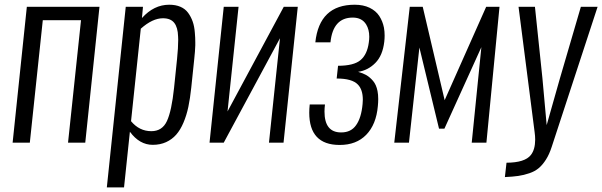

<svg xmlns="http://www.w3.org/2000/svg" viewBox="-20 -607 2563 817"><path d="M33.7 0 94.2 -578.1H403.3L342.8 0H269.5L324.7 -521H162.1L106.9 0Z M434.6 190.4 515.1 -578.1H588.4L584 -530.3Q634.8 -586.9 700.2 -586.9Q727.5 -586.9 747.8 -578.1Q768.1 -569.3 780.3 -552.7Q792.5 -536.1 799.8 -515.6Q807.1 -495.1 809.1 -467.8Q811 -446.8 811 -427.2Q811 -420.4 811 -414.1Q810.1 -388.2 806.6 -356.4L793.9 -234.4Q789.1 -188.5 781.5 -152.3Q773.9 -116.2 760.7 -85.2Q747.6 -54.2 729.7 -33.9Q711.9 -13.7 686.8 -2.2Q661.6 9.3 629.9 9.3Q573.7 9.3 532.7 -46.4L507.8 190.4ZM624 -48.8Q670.4 -48.8 690.4 -92Q710.4 -135.3 720.7 -233.4L733.4 -356.4Q738.3 -403.3 738.3 -438Q738.3 -444.8 737.8 -451.7Q736.8 -490.2 721.4 -509.8Q706.1 -529.3 673.3 -529.3Q628.9 -529.3 579.1 -484.9L537.6 -91.3Q572.8 -48.8 624 -48.8Z M871.6 0 932.1 -578.1H995.1L948.2 -132.8L1187.5 -578.1H1247.1L1186.5 0H1124.5L1171.4 -444.3L932.1 0Z M1424.3 9.8Q1295.9 9.3 1295.9 -127.4Q1295.9 -144 1297.9 -162.6H1362.8Q1360.8 -146.5 1360.8 -132.3Q1360.8 -43.9 1430.7 -43.5Q1431.2 -43.5 1432.1 -43.5Q1473.6 -43.5 1495.1 -74.2Q1517.6 -105.5 1522.9 -164.6Q1523.9 -173.8 1523.9 -182.6Q1523.9 -225.6 1502.9 -247.1Q1478.5 -272.9 1412.6 -272.9L1418.5 -327.1Q1485.4 -327.1 1513.9 -351.1Q1542.5 -375 1549.3 -425.8Q1551.3 -439 1551.3 -450.7Q1551.3 -481.4 1538.1 -502.9Q1520 -532.2 1481 -532.2Q1397 -532.2 1386.2 -426.8H1321.8Q1338.9 -586.9 1489.3 -586.9Q1525.9 -586.9 1552.7 -574Q1579.6 -561 1594 -538.8Q1608.4 -516.6 1613.8 -489.3Q1616.7 -473.1 1616.7 -455.6Q1616.7 -442.9 1615.2 -429.7Q1608.4 -370.6 1577.1 -339.1Q1545.9 -307.6 1503.9 -301.3Q1524.9 -295.4 1539.6 -286.9Q1554.2 -278.3 1567.6 -262.5Q1581.1 -246.6 1586.4 -219.7Q1589.4 -204.6 1589.4 -185.5Q1589.4 -171.9 1587.9 -156.2Q1581.1 -77.1 1538.1 -33.2Q1496.1 9.8 1425.8 9.8Q1425.3 9.8 1424.3 9.8Z M1657.7 0 1723.6 -578.1H1778.8L1872.1 -180.7L2048.8 -578.1H2105.5L2049.8 0H1987.3L2028.3 -406.2L1871.1 -59.6H1848.1L1764.6 -404.8L1720.2 0Z M2128.4 146.5 2135.3 85.4Q2213.4 85 2238.8 52.7Q2257.3 29.3 2257.3 -13.2Q2257.3 -27.8 2254.9 -44.9L2186.5 -578.1H2256.3L2288.1 -274.4L2306.2 -74.7L2362.3 -272.5L2451.7 -578.1H2522.9L2327.6 18.1Q2317.4 49.8 2303.2 72Q2289.1 94.2 2272.7 108.2Q2256.3 122.1 2232.7 130.1Q2209 138.2 2185.5 141.6Q2162.1 145 2128.4 146.5Z"/></svg>

Font: Oswald
Style: Light
Weight: 300
Designer: Vernon Adams
Foundry: Vernon Adams
Version: 3.0; ttfautohint (v0.95.6-bc232) -l 8 -r 50 -G 200 -x 0 -w "